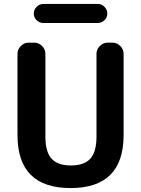

<svg xmlns="http://www.w3.org/2000/svg" viewBox="-20 -947 718 977"><path d="M69 -260V-673Q69 -696 86 -713Q103 -730 126 -730H154Q177 -730 194 -713Q211 -696 211 -673V-252Q211 -174 242.5 -139.5Q274 -105 341 -105Q408 -105 439.5 -139.5Q471 -174 471 -252V-673Q471 -696 488 -713Q505 -730 528 -730H552Q575 -730 592 -713Q609 -696 609 -673V-260Q609 10 339 10Q69 10 69 -260ZM201 -927H477Q497 -927 511.5 -912.5Q526 -898 526 -878Q526 -858 511.5 -844Q497 -830 477 -830H201Q181 -830 166.5 -844Q152 -858 152 -878Q152 -898 166.5 -912.5Q181 -927 201 -927Z"/></svg>

Font: Rounded Mplus 1c Bold
Style: Bold
Weight: 700
Version: Version 1.059.20150529